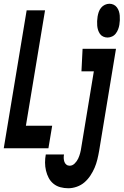

<svg xmlns="http://www.w3.org/2000/svg" viewBox="-38 -790 659 1023"><path d="M-18 0 104 -735H202L100 -120H240L220 0ZM535 -590Q523 -590 512 -595Q501 -600 494.5 -609.5Q488 -619 484.5 -630Q481 -641 480 -653Q479 -665 479.5 -677.5Q480 -690 482 -702Q484 -714 488 -726Q492 -738 500.5 -748.5Q509 -759 521 -764.5Q533 -770 545 -770Q557 -770 567.5 -765Q578 -760 585 -750.5Q592 -741 595.5 -730Q599 -719 600 -707Q601 -695 600.5 -682.5Q600 -670 598 -658Q596 -646 591.5 -634Q587 -622 579 -611.5Q571 -601 559 -595.5Q547 -590 535 -590ZM326 213Q304 213 283.5 207.5Q263 202 247 189Q231 176 221.5 158Q212 140 207 119Q202 98 202 76Q202 54 206 33H303Q301 43 301.5 53Q302 63 305 72Q308 81 315.5 87Q323 93 333 93Q348 93 360 81Q372 69 378.5 55Q385 41 389 26Q393 11 395 -4L462 -410H396L402 -530H580L490 15Q486 38 480.5 60.5Q475 83 466 104Q457 125 443.5 145.5Q430 166 412 181.5Q394 197 371 205Q348 213 326 213Z"/></svg>

Font: Iosevka Curly Heavy Extended
Style: Italic
Weight: 900
Width: 7
Italic angle: -9°
Monospace: yes
Designer: Belleve Invis
Foundry: Belleve Invis
Version: Version 11.1.0; ttfautohint (v1.8.3)